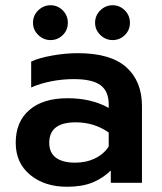

<svg xmlns="http://www.w3.org/2000/svg" viewBox="-20 -698 617 733"><path d="M106 -611Q106 -639 126 -658.5Q146 -678 173 -678Q200 -678 219.5 -658.5Q239 -639 239 -611Q239 -583 219.5 -564Q200 -545 173 -545Q146 -545 126 -564.5Q106 -584 106 -611ZM343 -611Q343 -639 363 -658.5Q383 -678 410 -678Q437 -678 456.5 -658.5Q476 -639 476 -611Q476 -583 456.5 -564Q437 -545 410 -545Q383 -545 363 -564.5Q343 -584 343 -611ZM40 -153Q40 -233 92 -278Q144 -323 238 -323Q329 -323 395 -286V-299Q395 -350 363.5 -373Q332 -396 262 -396Q218 -396 175 -387.5Q132 -379 99 -364V-463Q129 -477 179.5 -486Q230 -495 277 -495Q402 -495 462 -441.5Q522 -388 522 -293V0H403V-47Q372 -17 332.5 -1Q293 15 236 15Q150 15 95 -30.5Q40 -76 40 -153ZM395 -139V-192Q340 -231 269 -231Q168 -231 168 -153Q168 -115 193.5 -96Q219 -77 267 -77Q309 -77 343 -93.5Q377 -110 395 -139Z"/></svg>

Font: Prompt Medium
Style: Regular
Weight: 500
Designer: Katatrad Team
Foundry: CadsonDemak
Version: Version 1.001